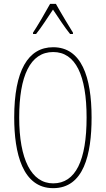

<svg xmlns="http://www.w3.org/2000/svg" viewBox="-20 -970 551 1000"><path d="M271 -950H241C217 -906 173 -831 152 -800V-793H168C195 -826 231 -883 256 -920C283 -880 317 -827 345 -793H360V-800C348 -819 297 -903 271 -950ZM457 -358C457 -570 404 -724 257 -724C126 -724 54 -602 54 -358C54 -173 97 10 257 10C416 10 457 -165 457 -358ZM80 -358C80 -574 137 -699 257 -699C374 -699 431 -577 431 -358C431 -135 374 -15 257 -15C143 -15 80 -141 80 -358Z"/></svg>

Font: Noto Sans Khmer UI ExtraCondensed Thin
Style: Regular
Weight: 100
Width: 2
Designer: Danh Hong and the Monotype Design Team
Foundry: Monotype Imaging Inc.
Version: Version 2.002